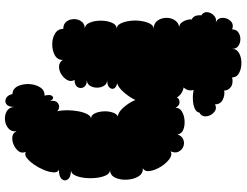

<svg xmlns="http://www.w3.org/2000/svg" viewBox="-126 -634 961 748"><g transform="rotate(90 354.0 -260.5)"><path d="M347 171Q326 170 316.5 150.5Q307 131 308 106.5Q309 82 320.5 63.5Q332 45 353 46Q347 21 356.5 14.5Q366 8 374 24Q370 2 384 -7Q398 -16 414 -4Q410 -20 410 -42Q410 -64 414 -85.5Q418 -107 425.5 -121Q433 -135 443 -135Q430 -135 423 -148.5Q416 -162 414.5 -181Q413 -200 418 -217Q423 -234 434 -240Q418 -240 398.5 -262.5Q379 -285 370 -308Q360 -286 340.5 -263.5Q321 -241 305 -237Q322 -233 325.5 -224Q329 -215 321 -206.5Q313 -198 292 -198Q307 -198 314.5 -186Q322 -174 322 -158.5Q322 -143 314.5 -131Q307 -119 292 -119Q313 -119 320 -107Q327 -95 320 -83Q313 -71 292 -71Q300 -57 292.5 -43Q285 -29 270 -19.5Q255 -10 239 -10.5Q223 -11 214 -25Q214 -4 195.5 6Q177 16 153 16Q129 16 111 5Q93 -6 93 -27Q74 -27 64.5 -39.5Q55 -52 55 -69Q55 -86 64.5 -98.5Q74 -111 93 -111Q77 -111 69 -129.5Q61 -148 61 -173Q61 -198 69 -216.5Q77 -235 93 -235Q80 -235 72.5 -249.5Q65 -264 62 -285.5Q59 -307 62 -328.5Q65 -350 72.5 -364.5Q80 -379 93 -379Q72 -379 61 -394Q50 -409 50 -429Q50 -449 61 -464Q72 -479 93 -479Q75 -476 65 -493Q55 -510 56 -528Q49 -530 44 -539Q39 -548 40 -565Q26 -574 28 -589Q30 -604 41.5 -614.5Q53 -625 67 -621Q50 -630 50 -648Q50 -666 62.5 -679Q75 -692 95 -685Q95 -701 106.5 -709Q118 -717 133 -717Q148 -717 159.5 -709Q171 -701 171 -685Q171 -703 187.5 -712Q204 -721 226 -721Q248 -721 265 -712Q282 -703 282 -685Q307 -690 320.5 -679Q334 -668 333 -654Q352 -657 369.5 -648Q387 -639 387 -618Q400 -625 411 -619Q422 -613 428.5 -601Q435 -589 433.5 -576.5Q432 -564 419 -557Q418 -546 404 -539.5Q390 -533 369.5 -532Q349 -531 331 -535Q337 -512 321 -496Q347 -491 360 -470Q366 -480 379 -480Q392 -480 401 -464Q399 -479 414 -488.5Q429 -498 449.5 -499.5Q470 -501 486 -494.5Q502 -488 504 -472Q511 -490 525 -495Q539 -500 552 -494.5Q565 -489 571.5 -476Q578 -463 570 -445Q583 -453 600 -440.5Q617 -428 630 -407Q643 -386 646.5 -365.5Q650 -345 636 -337Q657 -338 668 -319.5Q679 -301 680.5 -275.5Q682 -250 673 -230Q664 -210 643 -209Q656 -209 663.5 -193.5Q671 -178 673.5 -155.5Q676 -133 673.5 -110.5Q671 -88 663.5 -72.5Q656 -57 643 -57Q670 -57 679 -45Q688 -33 678.5 -21.5Q669 -10 642 -10Q653 -5 652 11.5Q651 28 642.5 48.5Q634 69 621.5 87Q609 105 596 115Q583 125 572 119Q579 134 570 146.5Q561 159 545 166Q529 173 514 171.5Q499 170 492 155Q494 175 481 186.5Q468 198 449 200Q430 202 414.5 193.5Q399 185 397 165Q397 187 386.5 194.5Q376 202 363.5 196Q351 190 347 171Z"/></g></svg>

Font: Rubik Bubbles
Style: Regular
Weight: 400
Designer: Hubert and Fischer, NaN
Foundry: Hubert and Fischer, NaN
Version: Version 2.200